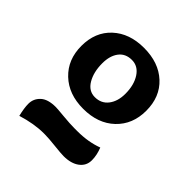

<svg xmlns="http://www.w3.org/2000/svg" viewBox="-131 -733 617 617"><g transform="rotate(45 177.5 -424.0)"><path d="M314 -269Q314 -244 294 -229Q274 -214 240 -214Q228 -214 196.5 -217.5Q165 -221 148 -221H143Q100 -221 48 -205Q41 -234 41 -253Q41 -276 58 -292Q75 -308 111 -308Q118 -308 149.5 -305Q181 -302 201 -302H215Q264 -302 304 -317Q314 -292 314 -269ZM177 -366Q111 -366 70.5 -404.5Q30 -443 30 -505Q30 -568 70.5 -605.5Q111 -643 177 -643Q244 -643 284.5 -605.5Q325 -568 325 -505Q325 -443 284.5 -404.5Q244 -366 177 -366ZM239 -496Q239 -536 222 -562Q205 -588 177 -588Q148 -588 132.5 -567.5Q117 -547 117 -513Q117 -473 133 -446Q149 -419 177 -419Q206 -419 222.5 -440.5Q239 -462 239 -496Z"/></g></svg>

Font: Overlock
Style: Black
Weight: 900
Designer: Dario Muhafara
Foundry: Dario Manuel Muhafara
Version: Version 1.001